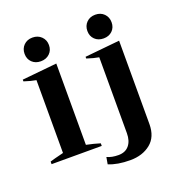

<svg xmlns="http://www.w3.org/2000/svg" viewBox="-143 -800 968 1043"><g transform="rotate(-20 340.5 -278.0)"><path d="M90 -613Q90 -643 109.5 -662.5Q129 -682 160 -682Q191 -682 211 -662.5Q231 -643 231 -613Q231 -583 211 -564Q191 -545 160 -545Q129 -545 109.5 -564Q90 -583 90 -613ZM453 -613Q453 -643 472.5 -662.5Q492 -682 523 -682Q554 -682 573.5 -662.5Q593 -643 593 -613Q593 -583 573.5 -564Q554 -545 523 -545Q492 -545 472.5 -564Q453 -583 453 -613ZM23 -15Q41 -21 102 -36V-457Q72 -462 33 -475V-485L234 -505V-35Q278 -26 313 -15V0H23ZM309 105 316 65Q343 78 382 78Q422 78 443.5 52Q465 26 465 -18V-457Q435 -462 396 -475V-485L597 -505V-23Q597 51 550.5 88.5Q504 126 433 126Q359 126 309 105Z"/></g></svg>

Font: Trirong SemiBold
Style: Regular
Weight: 600
Designer: Katatrad Team
Foundry: CadsonDemak
Version: Version 1.001